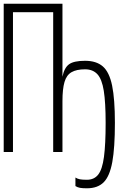

<svg xmlns="http://www.w3.org/2000/svg" viewBox="-20 -820 640 1036"><path d="M0 0V-800H317V0H267V-754H50V0ZM317 -274V-406Q327 -455 353 -473.5Q379 -492 439 -492Q500 -492 535 -461.5Q570 -431 585 -358Q600 -285 600 -157Q600 -23 586 54Q572 131 539.5 163.5Q507 196 449 196Q425 196 411.5 193.5Q398 191 387 184V138Q398 145 411.5 147.5Q425 150 449 150Q488 150 510 122Q532 94 541 26.5Q550 -41 550 -157Q550 -267 540 -330Q530 -393 505.5 -419.5Q481 -446 439 -446Q393 -446 366 -430.5Q339 -415 328 -377.5Q317 -340 317 -274Z"/></svg>

Font: Victor Mono Thin
Style: Regular
Weight: 100
Monospace: yes
Designer: Rune Bjørnerås
Version: Version 1.561;gftools[0.9.30]